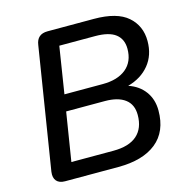

<svg xmlns="http://www.w3.org/2000/svg" viewBox="-104 -806 890 906"><g transform="rotate(-15 341.0 -352.5)"><path d="M104 0Q76 0 62.5 -15.5Q49 -31 53 -60L148 -654Q155 -705 207 -705H433Q546 -705 598.5 -659Q651 -613 651 -539Q651 -470 612.5 -423Q574 -376 508 -358Q559 -341 587.5 -302Q616 -263 616 -209Q616 -106 550 -53Q484 0 364 0ZM207 -397H394Q467 -397 508.5 -431Q550 -465 550 -528Q550 -575 518 -600Q486 -625 418 -625H243ZM156 -80H361Q438 -80 477 -114.5Q516 -149 516 -214Q516 -265 481.5 -291Q447 -317 383 -317H194Z"/></g></svg>

Font: Nunito SemiBold
Style: Italic
Weight: 600
Italic angle: -9°
Designer: Vernon Adams
Foundry: Vernon Adams
Version: Version 3.601; ttfautohint (v1.8.2.53-6de2)